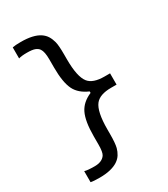

<svg xmlns="http://www.w3.org/2000/svg" viewBox="-207 -862 915 1044"><g transform="rotate(-30 250.0 -340.0)"><path d="M46.4 83.5Q63.5 87.4 102.1 87.4Q140.6 87.4 169.5 80.3Q198.3 73.2 217.1 60.5Q235.9 47.9 246.4 30.8Q256.9 13.7 262.2 -5.9Q269.1 -32.7 269.1 -89.4V-119.1Q269.1 -230.5 300.3 -270Q328.1 -305.2 399.4 -305.2H434.1V-376H399.4Q327.6 -376 300.3 -410.2Q269.1 -449.2 269.1 -560.1V-589.8Q269.1 -646.5 263 -669.7Q256.9 -692.9 246.4 -710Q235.9 -727.1 217.3 -739.7Q177.3 -766.6 98.7 -766.6Q63.5 -766.6 46.4 -762.7V-693.4Q64 -699.2 97.7 -699.2Q131.4 -699.2 148 -692.9Q164.6 -686.5 172.9 -674.3Q186.1 -654.8 186.1 -606.9V-556.2Q186.1 -461.9 209.5 -415Q231.5 -371.1 289.1 -346.2V-336.9Q232 -312.5 209.5 -266.1Q186.1 -218.3 186.1 -123V-72.3Q186.1 -24.4 175.3 -8.3Q155.8 20 109.9 20Q64 20 46.4 14.2Z"/></g></svg>

Font: Inder
Style: Regular
Weight: 400
Designer: Irina Smirnova
Foundry: Irina Smirnova
Version: Version 1.001